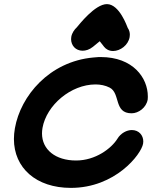

<svg xmlns="http://www.w3.org/2000/svg" viewBox="-20 -918 792 938"><path d="M383.6 -670.2C398.3 -670.2 416.5 -675 434.1 -689.3L467.3 -716.6L488.7 -689.2C497.7 -677.6 512.9 -668.8 532.5 -668.8C567.7 -668.8 606.4 -697.4 613.3 -736.6C613.9 -740.3 614.3 -744.3 614.3 -748.3C614.3 -759.2 611.6 -770.8 604.1 -781.6C600.9 -788.6 563.6 -897.9 502.3 -897.9C444 -897.9 366.3 -797.2 355.2 -784.4C344.5 -774.9 331.7 -757.6 328.3 -738.2C327.6 -734.3 327.3 -730.5 327.3 -726.8C327.3 -696.2 349.3 -670.2 383.6 -670.2ZM679 -215.9C679.6 -219.7 680 -223.4 680 -227.1C680 -256.6 659.1 -282.7 623.9 -282.7C599.9 -282.7 570.1 -267.8 553.7 -240.3C524.2 -192.8 446.5 -133.9 351.8 -133.9C250.4 -133.9 185.2 -187.5 185.2 -266.1C185.2 -274.7 186 -283.7 187.6 -293C207.2 -404.1 326.1 -505.5 446.9 -505.5C470.5 -505.5 494.9 -500.7 515.4 -490.2C569.6 -462.7 534.9 -364.5 622.9 -364.5C656.7 -364.5 694.5 -391.8 701.5 -431.4C701.7 -432.6 701.6 -436.8 702 -439.5L702.1 -441.3C702.2 -443.1 702.2 -445 702.2 -446.9C702.2 -537.4 630.2 -639.3 471.9 -639.3L470 -639.3C468 -639.3 465.7 -639.3 460 -639.1C453.6 -639 445.4 -638.3 435.9 -637.1C220.9 -617.6 80.6 -449.6 52.8 -291.6C49.6 -273.5 48 -255.9 48 -239C48 -97.3 156.8 -0.1 326.3 -0.1C543.5 -0.1 669.8 -163.8 679 -215.9Z"/></svg>

Font: TudorRose
Style: BoldOblique
Weight: 500
Version: Version 001.000